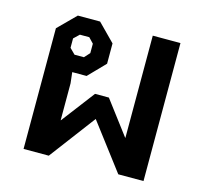

<svg xmlns="http://www.w3.org/2000/svg" viewBox="-86 -654 797 750"><g transform="rotate(15 312.5 -279.0)"><path d="M70 -488 140 -558H230L299 -488V-406L234 -339H176L181 -295V-146H182L284 -280H340L442 -145H443V-558H555V0H453L312 -186L172 0H70ZM205 -407 225 -429V-467L205 -488H167L145 -467V-429L167 -407Z"/></g></svg>

Font: Chakra Petch SemiBold
Style: Regular
Weight: 600
Designer: Katatrad Aksorn Co.,Ltd.
Foundry: Cadson Demak Co.,Ltd.
Version: Version 1.000; ttfautohint (v1.6)